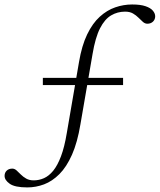

<svg xmlns="http://www.w3.org/2000/svg" viewBox="-74 -705 713 858"><path d="M117.5 -325V-357H476V-325ZM48 132.5Q-7.5 132.5 -30.5 116.2Q-53.5 100 -53.5 81Q-53.5 66.5 -44 57.5Q-34.5 48.5 -19 48.5Q-9 48.5 0 56.5Q9 64.5 19 74.8Q29 85 43 93Q57 101 76.5 101Q100.5 101 122.5 91.2Q144.5 81.5 163.8 58Q183 34.5 198.5 -6.5Q214 -47.5 224.5 -110.5L279 -427.5Q291.5 -501.5 315.5 -551.2Q339.5 -601 371.8 -630.2Q404 -659.5 441 -672.2Q478 -685 516.5 -685Q554 -685 576.5 -677.2Q599 -669.5 609.2 -657.2Q619.5 -645 619.5 -632Q619.5 -618 609.8 -608.5Q600 -599 584.5 -599Q574 -599 564.8 -607Q555.5 -615 545 -625.8Q534.5 -636.5 520.2 -644.8Q506 -653 485 -653Q451 -653 422.5 -636.2Q394 -619.5 373 -578.5Q352 -537.5 339.5 -463L285.5 -150Q272 -68.5 247.8 -13.8Q223.5 41 191.5 73Q159.5 105 123 118.8Q86.5 132.5 48 132.5Z"/></svg>

Font: Newsreader 16pt 16pt Light
Style: Regular
Weight: 300
Version: Version 1.003